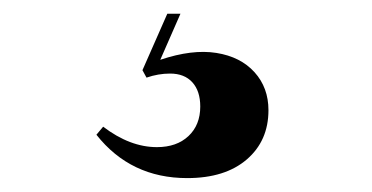

<svg xmlns="http://www.w3.org/2000/svg" viewBox="-20 -20 540 279"><path d="M252 238.8Q169.9 238.8 120.1 175.8L129.9 164.1Q168.9 193.8 208 193.8Q236.8 193.8 253.9 177.7Q271 161.6 271 134.8Q271 112.3 259.5 99.6Q248 86.9 227.1 86.9Q210 86.9 192.9 92.8L187 82L223.1 0H242.2L212.9 66.9Q259.3 51.3 294.4 56.9Q329.6 62.5 349.9 85Q370.1 107.4 370.1 140.1Q370.1 184.6 338.6 211.7Q307.1 238.8 252 238.8Z"/></svg>

Font: Display Regular
Style: Bold
Weight: 700
Designer: Latin by Veronika Burian and Jose Scaglione. Greek by Irene Vlachou. Cyrillic by Vera Evstafieva.
Foundry: TypeTogether
Version: Version 3.002